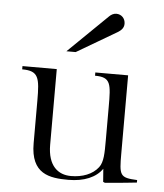

<svg xmlns="http://www.w3.org/2000/svg" viewBox="-50 -705 651 764"><g transform="rotate(5 275.5 -323.5)"><path d="M279 0ZM396 -589 236 -495H199L356 -648C363 -655 373 -661 384 -661C405 -661 420 -645 420 -624C420 -607 409 -597 396 -589ZM279 0ZM167 -421V-119C167 -34 209 -2 260 -2C306 -2 346 -17 369 -47C386 -69 386 -105 386 -155V-288C386 -381 385 -408 321 -408V-421H452V-109C452 -21 454 -12 524 -9V1C462 8 397 13 397 13L390 10L386 -42C361 -6 314 14 251 14C176 14 101 4 101 -119V-288C101 -381 96 -408 30 -408V-421Z"/></g></svg>

Font: Open Baskerville 0.0.53
Style: Normal
Weight: 400
Designer: Isaac Moore, James Puckett, Rob Mientjes
Foundry: The Open Baskerville Project
Version: 0.0.53 (g939f078)